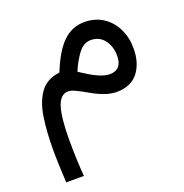

<svg xmlns="http://www.w3.org/2000/svg" viewBox="-120 -448 841 876"><g transform="rotate(-20 300.5 -9.5)"><path d="M54.7 319.8Q52.2 276.9 50.8 236.6Q49.3 196.3 49.3 157.7Q49.3 72.8 59.8 3.2Q70.3 -66.4 102.1 -110.4Q133.8 -154.3 196.8 -161.6Q232.9 -252.4 276.6 -295.7Q320.3 -338.9 380.9 -339.4Q433.6 -339.4 472.2 -314Q510.7 -288.6 531.7 -245.6Q552.7 -202.6 552.7 -149.9Q552.7 -79.1 517.8 -33.9Q482.9 11.2 411.6 11.2Q376.5 11.2 330.6 -9.3Q314 -16.6 290 -30.5Q266.1 -44.4 242.7 -55.9Q219.2 -67.4 204.6 -67.4Q166.5 -67.4 150.1 -16.4Q133.8 34.7 133.8 144Q133.8 191.9 135.5 236.3Q137.2 280.8 140.6 319.8ZM275.4 -137.2Q319.3 -106.9 352.8 -91.3Q386.2 -75.7 411.1 -75.7Q470.7 -76.2 470.7 -144Q470.7 -189 446.8 -220.5Q422.9 -252 380.9 -252Q345.7 -252 320.1 -217.3Q294.4 -182.6 275.4 -137.2Z"/></g></svg>

Font: Vazir FD-WOL-UI
Style: Regular-FD-WOL-UI
Weight: 400
Designer: Saber Rastikerdar
Foundry: Saber Rastikerdar
Version: Version 30.1.0